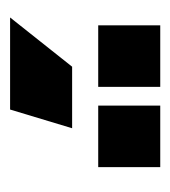

<svg xmlns="http://www.w3.org/2000/svg" viewBox="2 -910 345 390"><g transform="rotate(-90 175.0 -714.5)"><path d="M335 -867 235 -741H110L148 -867ZM156 -562H31V-688H156ZM319 -562H194V-688H319Z"/></g></svg>

Font: CostaRica
Style: Normal
Weight: 900
Version: Version 1.3